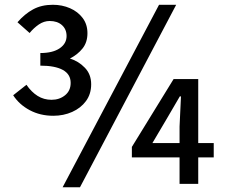

<svg xmlns="http://www.w3.org/2000/svg" viewBox="-20 -770 943 804"><path d="M203.1 -285.2Q148.4 -285.2 104.5 -308.6Q60.5 -332 35.2 -371.1L90.8 -415Q111.3 -384.8 137.5 -368.4Q163.6 -352.1 195.8 -352.1Q229 -352.1 252.4 -371.1Q275.9 -390.1 275.9 -422.9Q275.9 -459 243.2 -477.1Q210.4 -495.1 148.9 -495.1V-547.9Q200.7 -547.9 229.7 -567.6Q258.8 -587.4 258.8 -619.1Q258.8 -647.5 239.5 -664.8Q220.2 -682.1 188 -682.1Q164.1 -682.1 142.6 -667.5Q121.1 -652.8 104 -631.8L53.2 -676.8Q83 -711.4 118.4 -730.7Q153.8 -750 201.2 -750Q240.2 -750 273.2 -735.6Q306.2 -721.2 326.2 -694.6Q346.2 -668 346.2 -630.9Q346.2 -592.8 325.7 -567.1Q305.2 -541.5 272.9 -524.9Q309.1 -513.7 335.4 -486.3Q361.8 -459 361.8 -417Q361.8 -376.5 340.1 -346.9Q318.4 -317.4 282.2 -301.3Q246.1 -285.2 203.1 -285.2ZM242.2 14.2 646 -750H717.8L314.9 14.2ZM731.9 0V-110.8H532.2V-154.8L707 -439H810.1V-170.9H875V-110.8H810.1V0ZM731.9 -170.9V-240.2L737.8 -366.2H732.9L680.2 -275.9L618.2 -170.9Z"/></svg>

Font: Source Han Sans CN Medium
Style: Regular
Weight: 500
Designer: Ryoko NISHIZUKA  (kana, bopomofo & ideographs); Paul D. Hunt (Latin, Greek & Cyrillic); Sandoll Communications , Soo-you
Foundry: Adobe
Version: Version 2.004;hotconv 1.0.118;makeotfexe 2.5.65603